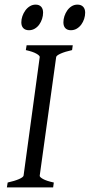

<svg xmlns="http://www.w3.org/2000/svg" viewBox="-20 -811 389 831"><path d="M292 -594.2Q261.2 -587.4 242.7 -579.1Q224.1 -570.8 223.1 -564L151.9 -50.8Q150.9 -44.9 166 -36.4Q181.2 -27.8 212.9 -21L210 0H9.8L13.2 -21Q43.9 -27.8 62.3 -35.9Q80.6 -43.9 82 -50.8L151.9 -564Q152.8 -569.8 137.7 -578.6Q122.6 -587.4 91.8 -594.2L95.2 -615.2H294.9ZM166.5 -756.3Q166.5 -742.7 162.1 -729.2Q157.7 -715.8 149.9 -704.8Q142.1 -693.8 130.6 -687Q119.1 -680.2 105.5 -680.2Q89.8 -680.2 81.1 -689Q72.3 -697.8 72.3 -714.4Q72.3 -727.5 76.9 -741Q81.5 -754.4 89.6 -765.6Q97.7 -776.9 109.1 -783.9Q120.6 -791 134.3 -791Q149.4 -791 158 -782Q166.5 -772.9 166.5 -756.3ZM348.6 -756.3Q348.6 -742.7 344.2 -729.2Q339.8 -715.8 331.8 -704.8Q323.7 -693.8 312.3 -687Q300.8 -680.2 286.6 -680.2Q271.5 -680.2 262.9 -689Q254.4 -697.8 254.4 -714.4Q254.4 -727.5 258.8 -741Q263.2 -754.4 271 -765.6Q278.8 -776.9 290 -783.9Q301.3 -791 315.4 -791Q330.6 -791 339.6 -782Q348.6 -772.9 348.6 -756.3Z"/></svg>

Font: Gentium Plus Viet
Style: Italic
Weight: 400
Italic angle: -8°
Designer: J. Victor Gaultney, Annie Olsen, Iska Routamaa, Becca Hirsbrunner
Foundry: SIL International
Version: Version 5.000